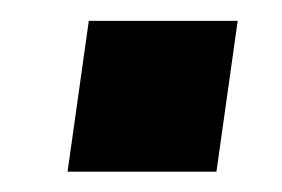

<svg xmlns="http://www.w3.org/2000/svg" viewBox="-20 -444 275 187"><path d="M211.5 -423.7 190.8 -276.8H45.8L66.5 -423.7Z"/></svg>

Font: Pathway Extreme 8pt Thin 12pt
Style: Italic
Weight: 100
Italic angle: -8°
Version: Version 1.001;gftools[0.9.26]